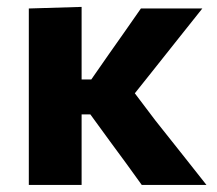

<svg xmlns="http://www.w3.org/2000/svg" viewBox="-20 -523 614 543"><path d="M61.5 0Q61.5 -53.7 61.5 -103.8Q61.5 -154 61.5 -216V-272.2Q61.5 -321.7 61.5 -359.4Q61.5 -397.1 61.5 -430.2Q61.5 -463.3 61.5 -499L210.8 -503.5Q210.8 -450.2 210.8 -398.4Q210.8 -346.6 210.8 -290.9V-186.8Q210.8 -136.6 210.8 -92.4Q210.8 -48.1 210.8 0ZM380.9 0Q358.9 -30.9 336.5 -61.5Q314.1 -92.1 291.9 -122.1L235.5 -199.5H198.2V-298.3H238.2L287.6 -369.3Q310.5 -401.6 333.3 -434.2Q356.1 -466.8 378.5 -499H552.2Q516.1 -453.7 480.6 -409.1Q445 -364.4 409.6 -319.7L339.1 -231.3L332.3 -297.5L419.5 -182.2Q455.8 -136.6 492 -90.9Q528.2 -45.1 563.9 0Z"/></svg>

Font: Commissioner Thin
Style: Regular
Weight: 100
Designer: Kostas Bartsokas
Foundry: Kostas Bartsokas
Version: Version 1.001;gftools[0.9.23]